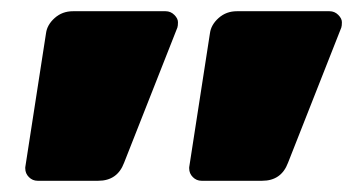

<svg xmlns="http://www.w3.org/2000/svg" viewBox="-20 -730 649 342"><path d="M110 -710H275Q284 -710 290.5 -703.5Q297 -697 297 -690.5Q297 -684 296 -681L201 -440Q189 -408 155 -408H47Q38 -408 31.5 -414.5Q25 -421 25 -430V-432L62 -671Q64 -686 77.5 -698Q91 -710 110 -710ZM402 -710H567Q576 -710 582.5 -703.5Q589 -697 589 -690.5Q589 -684 588 -681L493 -440Q481 -408 447 -408H339Q330 -408 323.5 -414.5Q317 -421 317 -430V-432L354 -671Q356 -686 369.5 -698Q383 -710 402 -710Z"/></svg>

Font: Rubik One
Style: Regular
Weight: 400
Designer: Hubert and Fischer with Elvire Volk Leonovitch
Foundry: Hubert and Fischer with Elvire Volk Leonovitch
Version: Version 1.001